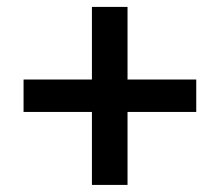

<svg xmlns="http://www.w3.org/2000/svg" viewBox="-20 -606 620 542"><path d="M340 -586.5V-381.5H534V-290H340V-84H239.5V-290H46.5V-381.5H239.5V-586.5Z"/></svg>

Font: Lato
Style: Bold
Weight: 700
Designer: Lukasz Dziedzic
Foundry: tyPoland Lukasz Dziedzic
Version: Version 2.007; 2014-02-27